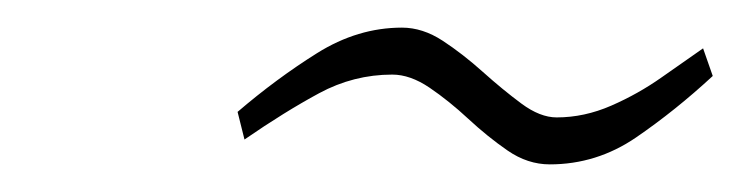

<svg xmlns="http://www.w3.org/2000/svg" viewBox="-20 -658 536 139"><path d="M378 -539Q362 -539 347.5 -549Q333 -559 319 -572Q305 -585 291 -594.5Q277 -604 264 -604Q236 -604 211 -590.5Q186 -577 157 -557L152 -577Q180 -601 209.5 -619.5Q239 -638 271 -638Q286 -638 300.5 -628.5Q315 -619 329.5 -606Q344 -593 357.5 -583Q371 -573 383 -573Q403 -573 422.5 -581.5Q442 -590 459 -602Q476 -614 489 -623L496 -603Q469 -578 440.5 -558.5Q412 -539 378 -539Z"/></svg>

Font: Exo Thin Light
Style: Italic
Weight: 300
Italic angle: -9°
Version: Version 2.000